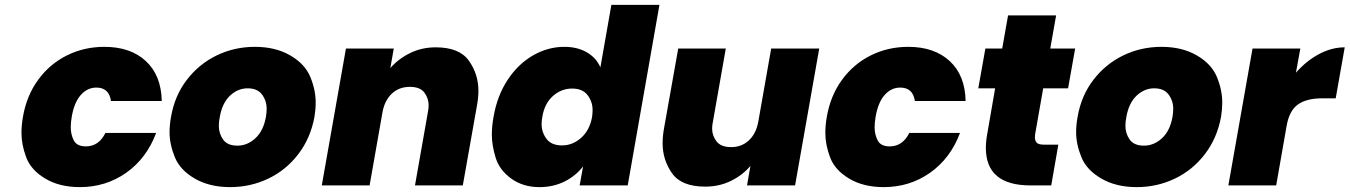

<svg xmlns="http://www.w3.org/2000/svg" viewBox="-20 -760 5532 787"><path d="M74 -281Q89 -368 136.5 -433Q184 -498 254.5 -533Q325 -568 408 -568Q515 -568 578 -509.5Q641 -451 643 -346H435Q427 -401 375 -401Q338 -401 311 -370.5Q284 -340 274 -281Q270 -257 270 -238Q270 -209 282.5 -184.5Q295 -160 332 -160Q385 -160 412 -215H620Q581 -111 497.5 -52Q414 7 307 7Q224 7 165.5 -28Q107 -63 87.5 -115Q68 -167 68 -215Q68 -246 74 -281Z M923 7Q839 7 778.5 -28Q718 -63 696.5 -116Q675 -169 675 -218Q675 -248 681 -281Q696 -368 746 -433Q796 -498 868.5 -533Q941 -568 1025 -568Q1109 -568 1169.5 -533Q1230 -498 1252 -444.5Q1274 -391 1274 -340Q1274 -312 1269 -281Q1253 -194 1203 -128.5Q1153 -63 1080 -28Q1007 7 923 7ZM953 -163Q994 -163 1027 -193.5Q1060 -224 1070 -281Q1073 -299 1073 -314Q1073 -347 1054 -372.5Q1035 -398 995 -398Q955 -398 923 -368Q891 -338 881 -281Q877 -261 877 -244Q877 -213 894.5 -188Q912 -163 953 -163Z M1766 -566Q1863 -566 1902 -511Q1941 -456 1941 -388Q1941 -359 1935 -327L1877 0H1681L1734 -301Q1737 -316 1737 -328Q1737 -357 1719.5 -380.5Q1702 -404 1660 -404Q1616 -404 1586.5 -376.5Q1557 -349 1548 -301L1495 0H1299L1398 -561H1594L1580 -481Q1613 -519 1661 -542.5Q1709 -566 1766 -566Z M2003 -281Q2018 -368 2061 -433Q2104 -498 2165 -533Q2226 -568 2293 -568Q2347 -568 2385.5 -545.5Q2424 -523 2441 -484L2486 -740H2683L2553 0H2356L2370 -78Q2340 -39 2294 -16Q2248 7 2191 7Q2124 7 2075.5 -28Q2027 -63 2011.5 -114Q1996 -165 1996 -208Q1996 -242 2003 -281ZM2407 -281Q2409 -296 2409 -309Q2409 -343 2388.5 -370Q2368 -397 2325 -397Q2281 -397 2246.5 -366.5Q2212 -336 2203 -281Q2200 -265 2200 -251Q2200 -218 2220 -191Q2240 -164 2284 -164Q2327 -164 2362 -195Q2397 -226 2407 -281Z M3338 -561 3239 0H3042L3056 -80Q3024 -42 2976 -18.5Q2928 5 2871 5Q2773 5 2734.5 -50Q2696 -105 2696 -173Q2696 -202 2702 -235L2760 -561H2955L2902 -260Q2899 -246 2899 -233Q2899 -204 2917 -180.5Q2935 -157 2977 -157Q3020 -157 3049.5 -184.5Q3079 -212 3088 -260L3141 -561Z M3369 -281Q3384 -368 3431.5 -433Q3479 -498 3549.5 -533Q3620 -568 3703 -568Q3810 -568 3873 -509.5Q3936 -451 3938 -346H3730Q3722 -401 3670 -401Q3633 -401 3606 -370.5Q3579 -340 3569 -281Q3565 -257 3565 -238Q3565 -209 3577.5 -184.5Q3590 -160 3627 -160Q3680 -160 3707 -215H3915Q3876 -111 3792.5 -52Q3709 7 3602 7Q3519 7 3460.5 -28Q3402 -63 3382.5 -115Q3363 -167 3363 -215Q3363 -246 3369 -281Z M4318 -167 4289 0H4204Q4021 0 4021 -154Q4021 -181 4027 -213L4059 -398H3990L4019 -561H4088L4112 -697H4309L4285 -561H4387L4358 -398H4256L4223 -210Q4222 -203 4222 -197Q4222 -184 4229 -175.5Q4236 -167 4261 -167Z M4639 7Q4555 7 4494.5 -28Q4434 -63 4412.5 -116Q4391 -169 4391 -218Q4391 -248 4397 -281Q4412 -368 4462 -433Q4512 -498 4584.5 -533Q4657 -568 4741 -568Q4825 -568 4885.5 -533Q4946 -498 4968 -444.5Q4990 -391 4990 -340Q4990 -312 4985 -281Q4969 -194 4919 -128.5Q4869 -63 4796 -28Q4723 7 4639 7ZM4669 -163Q4710 -163 4743 -193.5Q4776 -224 4786 -281Q4789 -299 4789 -314Q4789 -347 4770 -372.5Q4751 -398 4711 -398Q4671 -398 4639 -368Q4607 -338 4597 -281Q4593 -261 4593 -244Q4593 -213 4610.5 -188Q4628 -163 4669 -163Z M5292 -462Q5334 -510 5386 -538Q5438 -566 5492 -566L5455 -357H5400Q5336 -357 5300.5 -332Q5265 -307 5254 -245L5211 0H5015L5114 -561H5310Z"/></svg>

Font: Fz Poppins ExtBd
Style: Italic
Weight: 800
Italic angle: -10°
Designer: Ninad Kale (Devanagari), Jonny Pinhorn (Latin)
Foundry: Indian Type Foundry
Version: Vit hóa bi Vntype.Com & FontZin.Com